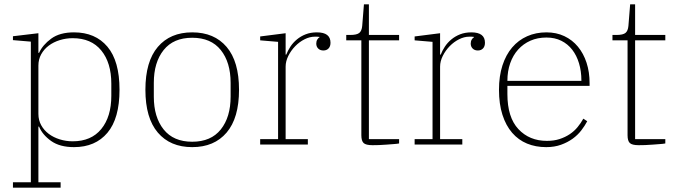

<svg xmlns="http://www.w3.org/2000/svg" viewBox="-20 -670 3134 890"><path d="M40 175H123V-477L40 -484V-502L158 -516V-425H161Q178 -462 217.5 -491Q257 -520 323 -520Q422 -520 478 -453.5Q534 -387 534 -254Q534 -121 478 -54.5Q422 12 323 12Q257 12 217 -16.5Q177 -45 161 -83H158V175H261V200H40ZM317 -15Q403 -15 449.5 -72Q496 -129 496 -226V-282Q496 -379 449.5 -436Q403 -493 317 -493Q286 -493 257 -484Q228 -475 206 -458.5Q184 -442 171 -418.5Q158 -395 158 -366V-142Q158 -113 171 -89.5Q184 -66 206 -49.5Q228 -33 257 -24Q286 -15 317 -15Z M871 -13Q958 -13 1003.5 -70Q1049 -127 1049 -222V-286Q1049 -381 1003.5 -438Q958 -495 871 -495Q784 -495 738.5 -438Q693 -381 693 -286V-222Q693 -127 738.5 -70Q784 -13 871 -13ZM871 12Q769 12 711.5 -55.5Q654 -123 654 -254Q654 -385 711.5 -452.5Q769 -520 871 -520Q973 -520 1030.5 -452.5Q1088 -385 1088 -254Q1088 -123 1030.5 -55.5Q973 12 871 12Z M1186 -25H1269V-476L1186 -483V-501L1304 -516V-417H1307Q1314 -435 1326 -453.5Q1338 -472 1356 -487Q1374 -502 1397 -511Q1420 -520 1449 -520Q1512 -520 1512 -472Q1512 -455 1503 -445.5Q1494 -436 1479 -436Q1464 -436 1455 -445Q1446 -454 1446 -468Q1446 -479 1451 -487Q1456 -495 1461 -497V-499Q1453 -500 1449.5 -500Q1446 -500 1439 -500Q1416 -500 1392 -488Q1368 -476 1348.5 -456Q1329 -436 1316.5 -411Q1304 -386 1304 -361V-25H1407V0H1186Z M1707 3Q1676 3 1665.5 -7Q1655 -17 1655 -43V-483H1585V-508H1604Q1634 -508 1645.5 -517.5Q1657 -527 1659 -550L1667 -650H1690V-508H1830V-483H1690V-25H1830V-5Q1819 -3 1803 -2Q1787 -1 1770 0.5Q1753 2 1736 2.5Q1719 3 1707 3Z M1902 -25H1985V-476L1902 -483V-501L2020 -516V-417H2023Q2030 -435 2042 -453.5Q2054 -472 2072 -487Q2090 -502 2113 -511Q2136 -520 2165 -520Q2228 -520 2228 -472Q2228 -455 2219 -445.5Q2210 -436 2195 -436Q2180 -436 2171 -445Q2162 -454 2162 -468Q2162 -479 2167 -487Q2172 -495 2177 -497V-499Q2169 -500 2165.5 -500Q2162 -500 2155 -500Q2132 -500 2108 -488Q2084 -476 2064.5 -456Q2045 -436 2032.5 -411Q2020 -386 2020 -361V-25H2123V0H1902Z M2512 12Q2463 12 2423 -4.5Q2383 -21 2354 -54.5Q2325 -88 2309 -138Q2293 -188 2293 -254Q2293 -317 2309 -366.5Q2325 -416 2354 -450Q2383 -484 2423.5 -502Q2464 -520 2513 -520Q2559 -520 2596 -502.5Q2633 -485 2659 -453.5Q2685 -422 2699 -379Q2713 -336 2713 -284V-272H2332V-234Q2332 -126 2383 -71.5Q2434 -17 2515 -17Q2548 -17 2574 -25.5Q2600 -34 2621 -48Q2642 -62 2657.5 -81Q2673 -100 2684 -120L2702 -108Q2691 -87 2674.5 -65.5Q2658 -44 2634.5 -27Q2611 -10 2580.5 1Q2550 12 2512 12ZM2675 -295V-297Q2675 -340 2664 -376.5Q2653 -413 2632.5 -439.5Q2612 -466 2582 -481Q2552 -496 2513 -496Q2472 -496 2439 -481.5Q2406 -467 2382 -440.5Q2358 -414 2345 -377Q2332 -340 2332 -295Z M2941 3Q2910 3 2899.5 -7Q2889 -17 2889 -43V-483H2819V-508H2838Q2868 -508 2879.5 -517.5Q2891 -527 2893 -550L2901 -650H2924V-508H3064V-483H2924V-25H3064V-5Q3053 -3 3037 -2Q3021 -1 3004 0.5Q2987 2 2970 2.5Q2953 3 2941 3Z"/></svg>

Font: IBM Plex Serif ExtraLight
Style: Regular
Weight: 200
Designer: Mike Abbink, Paul van der Laan, Pieter van Rosmalen
Foundry: Bold Monday
Version: Version 2.5